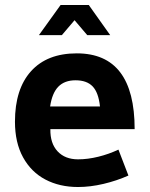

<svg xmlns="http://www.w3.org/2000/svg" viewBox="-20 -735 600 770"><path d="M40 -247Q40 -378 104.5 -449.5Q169 -521 288 -521Q520 -521 520 -217H182Q181 -160 211 -128Q241 -96 293 -96Q332 -96 374.5 -106.5Q417 -117 455 -135L495 -31Q448 -10 395 2.5Q342 15 293 15Q219 15 162 -15Q105 -45 72.5 -104Q40 -163 40 -247ZM283 -413Q239 -413 214 -387.5Q189 -362 181 -308H381Q375 -364 351.5 -388.5Q328 -413 283 -413ZM336 -715 422 -594H330L279 -654L228 -594H136L223 -715Z"/></svg>

Font: XXII Aven Bold
Style: Regular
Weight: 700
Designer: Lecter Johnson
Foundry: Doubletwo Studios
Version: Version 1.001